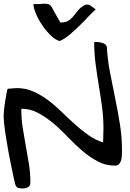

<svg xmlns="http://www.w3.org/2000/svg" viewBox="-20 -1052 710 1052"><path d="M63.5 -42Q59.6 -57.6 53.2 -86.9Q46.9 -116.2 39.6 -151.4Q32.2 -186.5 25.4 -225.1Q18.6 -263.7 12.7 -300.3Q6.8 -336.9 3.4 -367.7Q0 -398.4 0 -418Q0 -426.8 2 -448.2Q3.9 -469.7 7.8 -493.2Q11.7 -516.6 15.1 -537.1Q18.6 -557.6 21.5 -565.4Q24.4 -566.4 31.7 -566.4Q39.1 -566.4 47.4 -567.4Q55.7 -568.4 63 -568.8Q70.3 -569.3 73.2 -569.3Q120.1 -569.3 162.1 -550.8Q204.1 -532.2 242.2 -503.9Q280.3 -475.6 316.4 -440.4Q352.5 -405.3 389.2 -372.1Q425.8 -338.9 463.9 -312Q502 -285.2 544.9 -271.5Q544.9 -276.4 545.4 -286.6Q545.9 -296.9 545.9 -308.6Q545.9 -320.3 546.4 -330.6Q546.9 -340.8 546.9 -345.7Q546.9 -407.2 539.1 -465.8Q531.2 -524.4 521.5 -583Q511.7 -641.6 503.9 -700.7Q496.1 -759.8 496.1 -822.3Q502.9 -822.3 513.2 -821.8Q523.4 -821.3 534.2 -818.8Q544.9 -816.4 553.7 -811Q562.5 -805.7 565.4 -794.9Q569.3 -724.6 583 -653.8Q596.7 -583 611.3 -512.2Q626 -441.4 637.2 -370.6Q648.4 -299.8 648.4 -230.5Q648.4 -217.8 647.9 -203.1Q647.5 -188.5 644 -175.3Q640.6 -162.1 632.8 -153.3Q625 -144.5 609.4 -144.5Q558.6 -144.5 515.6 -167.5Q472.7 -190.4 432.1 -224.6Q391.6 -258.8 353 -299.8Q314.5 -340.8 273.9 -375Q233.4 -409.2 189.9 -432.6Q146.5 -456.1 96.7 -456.1Q96.7 -401.4 104.5 -351.1Q112.3 -300.8 121.6 -251Q130.9 -201.2 138.7 -151.9Q146.5 -102.5 146.5 -51.8Q146.5 -33.2 133.3 -26.4Q120.1 -19.5 104.5 -19.5Q91.8 -19.5 80.6 -22Q69.3 -24.4 63.5 -42ZM306.6 -827.1Q280.3 -835 254.4 -861.3Q228.5 -887.7 208 -918.9Q187.5 -950.2 175.3 -981Q163.1 -1011.7 163.1 -1029.3Q191.4 -1029.3 208.5 -1030.8Q225.6 -1032.2 235.4 -1031.2Q245.1 -1030.3 251.5 -1026.4Q257.8 -1022.5 264.6 -1011.2Q271.5 -1000 281.7 -980Q292 -960 310.5 -928.7Q340.8 -928.7 356 -939Q371.1 -949.2 383.3 -964.4Q395.5 -979.5 409.2 -996.6Q422.9 -1013.7 449.2 -1026.4H453.1Q455.1 -1026.4 456.1 -1026.9Q457 -1027.3 458 -1027.3Q459 -1027.3 460.4 -1026.9Q461.9 -1026.4 463.9 -1026.4H466.8Q470.7 -1024.4 476.6 -1020.5Q482.4 -1016.6 488.8 -1012.2Q495.1 -1007.8 500 -1003.9Q502.9 -1001 503.9 -1000Q488.3 -986.3 465.8 -962.9Q443.4 -938.5 416 -911.6Q388.7 -884.8 360.8 -861.3Q333 -837.9 306.6 -827.1Z"/></svg>

Font: Gloria Hallelujah
Style: Regular
Weight: 400
Designer: Kimberly Geswein
Foundry: Kimberly Geswein
Version: Version 1.004 2010